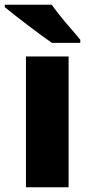

<svg xmlns="http://www.w3.org/2000/svg" viewBox="-46 -786 371 806"><path d="M242 0H63V-549H242ZM171 -766Q187 -744 209 -716.5Q231 -689 253.5 -663.5Q276 -638 291 -619V-606H172Q153 -619 126.5 -638.5Q100 -658 71 -680Q42 -702 16.5 -722Q-9 -742 -26 -756V-766Z"/></svg>

Font: Noto Sans Disp ExtBd
Style: Regular
Weight: 800
Designer: Monotype Design Team
Foundry: Monotype Imaging Inc.
Version: Version 2.000;GOOG;noto-source:20170915:90ef993387c0; ttfaut